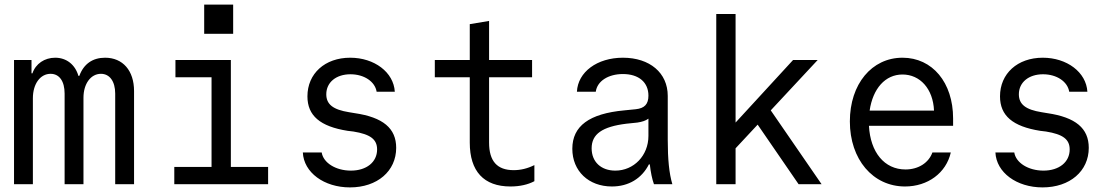

<svg xmlns="http://www.w3.org/2000/svg" viewBox="-20 -801 4840 835"><path d="M41 0H123V-374C123 -436 155 -480 200 -480C238 -480 261 -448 261 -394V0H343V-376C343 -437 375 -480 419 -480C457 -480 481 -447 481 -394V0H563V-405C563 -494 514 -550 437 -550C383 -550 344 -523 325 -471H321C307 -520 269 -550 220 -550C174 -550 135 -524 121 -482H117V-540H41Z M738 0H1146V-75H984V-540H743V-465H900V-75H738ZM868 -654H994V-781H868Z M1297 -138C1301 -51 1389 14 1502 14C1621 14 1703 -57 1703 -158C1703 -243 1646 -291 1522 -309L1498 -313C1429 -324 1399 -347 1399 -391C1399 -443 1442 -478 1504 -478C1564 -478 1611 -446 1618 -402H1697C1692 -487 1608 -550 1503 -550C1393 -550 1317 -481 1317 -382C1317 -298 1372 -251 1492 -232L1517 -229C1591 -217 1620 -195 1620 -151C1620 -96 1574 -59 1506 -59C1440 -59 1386 -93 1379 -138Z M2107 -181V-465H2294V-540H2107V-710L2023 -696V-540H1871V-465H2023V-181C2023 -56 2084 10 2200 10C2240 10 2276 2 2304 -13V-83C2274 -68 2244 -61 2214 -61C2142 -61 2107 -100 2107 -181Z M2800 -385C2800 -348 2783 -330 2745 -326L2695 -321C2543 -307 2469 -253 2469 -154C2469 -57 2540 10 2641 10C2714 10 2771 -25 2802 -86H2806C2810 -51 2816 -22 2824 0H2904C2890 -47 2884 -109 2884 -193V-384C2884 -484 2806 -550 2689 -550C2577 -550 2493 -488 2489 -402H2571C2577 -448 2625 -479 2689 -479C2758 -479 2800 -443 2800 -385ZM2800 -285V-210C2800 -124 2736 -59 2656 -59C2594 -59 2553 -97 2553 -156C2553 -218 2599 -250 2704 -263L2752 -268C2772 -271 2788 -276 2800 -285Z M3095 0H3179V-156L3275 -259L3453 0H3553L3332 -321L3536 -540H3429L3179 -268V-740H3095Z M3759 -254H4125V-286C4125 -442 4035 -550 3905 -550C3771 -550 3676 -435 3676 -273C3676 -108 3776 10 3916 10C4015 10 4095 -49 4115 -138H4035C4019 -93 3974 -64 3918 -64C3826 -64 3765 -139 3759 -254ZM3905 -477C3981 -477 4038 -415 4042 -320H3762C3776 -416 3830 -477 3905 -477Z M4309 -138C4313 -51 4401 14 4514 14C4633 14 4715 -57 4715 -158C4715 -243 4658 -291 4534 -309L4510 -313C4441 -324 4411 -347 4411 -391C4411 -443 4454 -478 4516 -478C4576 -478 4623 -446 4630 -402H4709C4704 -487 4620 -550 4515 -550C4405 -550 4329 -481 4329 -382C4329 -298 4384 -251 4504 -232L4529 -229C4603 -217 4632 -195 4632 -151C4632 -96 4586 -59 4518 -59C4452 -59 4398 -93 4391 -138Z"/></svg>

Font: CommitMonoNiceRocks
Style: Regular
Weight: 400
Monospace: yes
Designer: Eigil Nikolajsen
Foundry: Eigil Nikolajsen
Version: Version 1.143